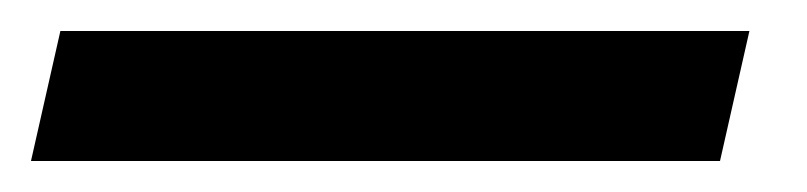

<svg xmlns="http://www.w3.org/2000/svg" viewBox="-60 62 521 124"><path d="M424 82 405 166H-40L-21 82Z"/></svg>

Font: Passageway
Style: BdIt
Weight: 700
Foundry: Ascender Corporation
Version: Version 1.11